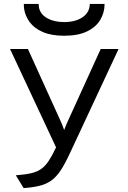

<svg xmlns="http://www.w3.org/2000/svg" viewBox="-20 -951 656 983"><path d="M101 12 61 -53.5Q108 -57 138.8 -64Q169.5 -71 190.8 -86Q212 -101 229.5 -127.5Q247 -154 267 -196.5L31.5 -700H123L289.5 -333Q294 -323.5 298.8 -311.2Q303.5 -299 308.5 -285.5Q313 -298 318.2 -310Q323.5 -322 328.5 -333.5L495.5 -700H587L336 -162.5Q312 -111 290.5 -78.5Q269 -46 243.8 -27.5Q218.5 -9 184.2 -0.2Q150 8.5 101 12ZM308.5 -768Q243.5 -768 199.8 -786.8Q156 -805.5 132.2 -837.5Q108.5 -869.5 103 -908.5Q102.5 -914 102.2 -919.8Q102 -925.5 102 -931H178Q178 -925.5 178.5 -919.8Q179 -914 180.5 -908.5Q189 -875.5 223.5 -856.8Q258 -838 308.5 -838Q366.5 -838 403 -863Q439.5 -888 439.5 -931H515.5Q515.5 -886.5 493.2 -849.2Q471 -812 425.2 -790Q379.5 -768 308.5 -768Z"/></svg>

Font: Overpass Mono
Style: Regular
Weight: 400
Designer: Delve Withrington, Dave Bailey
Foundry: Delve Fonts LLC
Version: Version 4.000